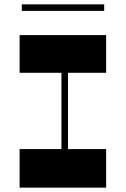

<svg xmlns="http://www.w3.org/2000/svg" viewBox="-20 -861 577 881"><path d="M262 -588H292V-146H262ZM467 -177V0H70V-177ZM467 -700V-527H70V-700ZM80 -811V-841H458V-811Z"/></svg>

Font: Space Cowgirl
Style: Regular
Weight: 400
Designer: Valery Marier
Foundry: Valery Marier
Version: Version 1.000